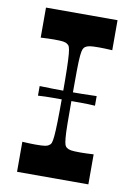

<svg xmlns="http://www.w3.org/2000/svg" viewBox="-81 -753 565 806"><g transform="rotate(10 201.5 -350.0)"><path d="M49 0V-128Q67 -127 80.5 -126.5Q94 -126 105 -126Q134 -126 146 -128Q158 -130 163 -135Q169 -138 172 -146Q175 -154 177 -174.5Q179 -195 180 -236.5Q181 -278 181 -350Q181 -422 180 -463.5Q179 -505 177 -525.5Q175 -546 172 -554Q169 -562 163 -565Q158 -570 146 -572Q134 -574 105 -574Q94 -574 80.5 -573.5Q67 -573 49 -572V-700H354V-572Q337 -573 323 -573.5Q309 -574 297 -574Q269 -574 257.5 -572Q246 -570 239 -565Q234 -562 230.5 -554Q227 -546 225 -525.5Q223 -505 222.5 -463.5Q222 -422 222 -350Q222 -278 222.5 -236.5Q223 -195 225 -174.5Q227 -154 230 -146Q233 -138 239 -135Q245 -130 256.5 -128Q268 -126 297 -126Q308 -126 322 -126.5Q336 -127 353 -128V0ZM80 -330V-371Q111 -370 141 -369.5Q171 -369 201 -369Q232 -369 262.5 -369.5Q293 -370 323 -371V-330Q293 -332 262.5 -332Q232 -332 201 -332Q171 -332 140.5 -332Q110 -332 80 -330Z"/></g></svg>

Font: Ojuju SemiBold
Style: Regular
Weight: 600
Designer: Chisaokwu Joboson, Mirko Velimirovic
Foundry: Udi Foundry
Version: Version 1.000